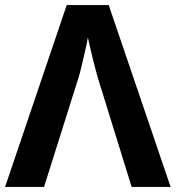

<svg xmlns="http://www.w3.org/2000/svg" viewBox="-20 -734 690 754"><path d="M407 -714 650 0H497L364 -429Q360 -443 352 -473.5Q344 -504 336.5 -536Q329 -568 325 -587Q322 -567 314.5 -535Q307 -503 300 -473Q293 -443 288 -428L153 0H0L242 -714Z"/></svg>

Font: Noto Sans IKEA
Style: Bold
Weight: 600
Designer: Monotype Design Team
Foundry: Monotype Imaging Inc.
Version: Version 2.001